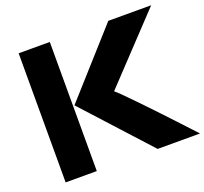

<svg xmlns="http://www.w3.org/2000/svg" viewBox="-136 -971 1205 1132"><g transform="rotate(-20 466.5 -405.0)"><path d="M285.2 -810.1V0H89.8V-810.1ZM933.1 0H667L293.9 -409.2L651.9 -809.1H920.9L542 -407.2Q566.4 -387.7 664.3 -285.9Q762.2 -184.1 847.7 -91.8Z"/></g></svg>

Font: Sinkin Sans 800 Black
Style: Regular
Weight: 900
Designer: Keith Bates
Foundry: K-Type
Version: Sinkin Sans (version 1.0)  by Keith Bates   •   © 2014   www